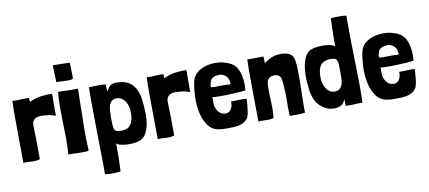

<svg xmlns="http://www.w3.org/2000/svg" viewBox="-79 -1020 3411 1526"><g transform="rotate(-10 1626.5 -256.5)"><path d="M112 4C122 4 132 4 141 3C150 2 161 -1 172 -3C172 -34 171 -127 171 -141C171 -165 169 -248 168 -269C167 -288 170 -302 176 -312C182 -322 190 -329 200 -333C213 -339 227 -341 241 -341C262 -341 276 -339 304 -336C320 -334 342 -326 358 -321C357 -330 357 -357 357 -391C357 -400 358 -474 358 -497C358 -499 349 -499 339 -499C328 -499 316 -499 308 -498C294 -497 279 -496 263 -494C247 -491 233 -488 220 -484C208 -480 187 -473 173 -465C173 -473 171 -491 172 -481V-499H122C103 -499 91 -496 72 -496C68 -496 39 -498 37 -498C35 -450 35 -402 35 -355C35 -317 35 -280 36 -243C37 -161 38 -79 38 3C54 2 68 1 80 2C91 3 102 3 112 4Z M490 -581H501C509 -581 517 -581 524 -582C533 -583 539 -586 542 -590V-625C542 -662 540 -685 540 -697L539 -718L403 -721C402 -690 403 -665 405 -644C406 -623 407 -602 407 -583C420 -584 433 -584 448 -583C463 -582 477 -581 490 -581ZM487 1H541C554 0 563 -2 566 -6C563 -57 561 -108 561 -159C561 -190 562 -222 563 -253L567 -500V-503H550C529 -502 499 -502 484 -503C469 -504 457 -504 448 -505C448 -505 407 -506 407 -506C407 -506 407 -505 407 -505C403 -466 401 -425 401 -384C401 -342 402 -300 403 -257L406 -128C406 -85 404 -42 401 0C405 -1 423 -1 431 -1C448 -1 467 0 487 1Z M699 208H741C754 207 765 207 774 206L787 203V192C788 177 791 112 791 98V51C791 32 791 6 790 -25C791 -19 799 -14 812 -9C825 -4 842 -1 861 1C871 2 881 2 891 2C901 2 912 2 923 1C969 -3 998 -14 1020 -40C1043 -69 1054 -112 1059 -147C1062 -169 1063 -192 1063 -215C1062 -248 1059 -281 1056 -314C1053 -347 1046 -376 1035 -403C1024 -429 1007 -451 985 -468C963 -485 933 -494 895 -497C889 -498 883 -498 877 -498C865 -498 854 -496 842 -493C825 -487 816 -476 802 -454L794 -443L792 -458C791 -478 791 -497 790 -498C775 -500 759 -501 741 -501C709 -501 681 -499 655 -499C654 -468 654 -430 654 -389C654 -322 655 -249 656 -192C658 -91 661 116 661 138V204C672 206 684 207 699 208ZM847 -114C833 -114 822 -115 814 -118C805 -120 799 -125 795 -133C791 -141 789 -153 788 -168C787 -183 786 -203 786 -229C786 -250 787 -269 788 -287C789 -305 792 -320 797 -333C802 -346 809 -356 818 -363C827 -370 841 -374 858 -374C872 -374 885 -370 896 -363C907 -356 917 -346 925 -334C933 -321 939 -307 943 -292C947 -276 949 -260 949 -243C949 -234 949 -224 948 -214C947 -204 945 -194 942 -185C936 -158 923 -140 906 -128C890 -118 870 -114 847 -114Z M1196 4C1206 4 1216 4 1225 3C1234 2 1245 -1 1256 -3C1256 -34 1255 -127 1255 -141C1255 -165 1253 -248 1252 -269C1251 -288 1254 -302 1260 -312C1266 -322 1274 -329 1284 -333C1297 -339 1311 -341 1325 -341C1346 -341 1360 -339 1388 -336C1404 -334 1426 -326 1442 -321C1441 -330 1441 -357 1441 -391C1441 -400 1442 -474 1442 -497C1442 -499 1433 -499 1423 -499C1412 -499 1400 -499 1392 -498C1378 -497 1363 -496 1347 -494C1331 -491 1317 -488 1304 -484C1292 -480 1271 -473 1257 -465C1257 -473 1255 -491 1256 -481V-499H1206C1187 -499 1175 -496 1156 -496C1152 -496 1123 -498 1121 -498C1119 -450 1119 -402 1119 -355C1119 -317 1119 -280 1120 -243C1121 -161 1122 -79 1122 3C1138 2 1152 1 1164 2C1175 3 1186 3 1196 4Z M1698 14C1724 14 1750 12 1769 9C1801 3 1827 -10 1846 -34C1855 -45 1861 -66 1865 -92C1869 -120 1871 -155 1874 -190C1861 -194 1839 -194 1816 -193C1798 -192 1780 -191 1765 -191C1758 -191 1753 -191 1748 -192C1749 -162 1743 -140 1731 -125C1721 -112 1706 -105 1691 -105C1677 -105 1663 -108 1650 -116C1639 -124 1630 -134 1623 -147C1616 -158 1612 -168 1610 -180C1608 -195 1608 -211 1608 -233V-251C1618 -249 1636 -248 1659 -248C1684 -247 1714 -248 1743 -249C1802 -251 1862 -255 1876 -259C1877 -272 1878 -286 1878 -300C1878 -325 1876 -350 1871 -374C1866 -400 1857 -425 1843 -446C1822 -476 1796 -492 1742 -507C1721 -513 1698 -515 1676 -515C1645 -515 1611 -509 1582 -499C1562 -491 1544 -481 1529 -468C1515 -456 1503 -441 1495 -423C1479 -379 1477 -333 1473 -284C1472 -258 1472 -231 1475 -205C1478 -173 1484 -142 1493 -113C1508 -69 1531 -31 1564 -8C1580 1 1597 7 1616 10C1637 14 1668 14 1698 14ZM1756 -327C1747 -328 1732 -329 1705 -329C1675 -329 1654 -328 1640 -328C1629 -328 1622 -329 1617 -330C1611 -331 1609 -334 1609 -338C1609 -342 1610 -346 1611 -351C1613 -362 1615 -373 1620 -382C1623 -388 1627 -394 1633 -399C1646 -410 1665 -416 1694 -416C1709 -416 1718 -413 1729 -406C1741 -400 1751 -390 1758 -379C1765 -365 1768 -350 1768 -334C1768 -328 1767 -327 1756 -327Z M1934 3C1945 2 1955 2 1964 2C1972 2 2015 4 2029 3C2037 2 2047 -1 2058 -3C2061 -23 2062 -57 2062 -91C2062 -108 2062 -125 2061 -140C2059 -176 2058 -202 2058 -229C2058 -244 2058 -258 2059 -275C2061 -307 2077 -327 2100 -334C2110 -337 2120 -337 2131 -336C2154 -331 2164 -326 2171 -310C2178 -295 2179 -275 2181 -257C2182 -246 2185 -198 2186 -172V-110C2186 -99 2185 -82 2185 -65C2185 -40 2186 -14 2187 2C2210 2 2231 2 2250 3C2268 3 2289 1 2312 -2C2311 -25 2310 -51 2311 -81C2312 -107 2314 -243 2315 -271C2315 -300 2315 -327 2314 -352C2313 -378 2311 -403 2307 -427C2303 -446 2297 -456 2291 -464C2273 -488 2237 -495 2204 -495C2180 -495 2158 -492 2137 -485C2116 -478 2095 -465 2065 -445C2066 -468 2064 -481 2063 -499C2023 -499 1949 -496 1933 -498C1931 -450 1931 -402 1931 -355C1931 -317 1931 -280 1932 -243C1933 -161 1934 -79 1934 3Z M2547 6C2564 6 2582 2 2598 -5C2611 -11 2622 -20 2628 -33L2637 -54L2639 -25V-9C2639 -6 2638 -1 2639 0C2649 2 2660 2 2671 2C2683 2 2695 2 2707 1C2732 -1 2754 -1 2775 -1C2777 -50 2777 -100 2777 -151C2776 -202 2775 -254 2774 -308C2772 -364 2771 -425 2770 -484C2769 -540 2769 -594 2769 -638V-704C2758 -706 2746 -707 2731 -708H2690C2677 -707 2666 -707 2657 -706L2643 -703V-692C2642 -679 2639 -570 2639 -551C2639 -532 2639 -506 2640 -475C2639 -481 2631 -486 2618 -491C2605 -496 2588 -499 2569 -501C2560 -502 2550 -502 2539 -502C2529 -502 2519 -502 2508 -501C2486 -499 2466 -495 2448 -488C2433 -483 2421 -474 2411 -461C2400 -448 2392 -432 2386 -414C2379 -395 2375 -375 2372 -353C2369 -331 2367 -308 2367 -285C2368 -252 2370 -219 2374 -186C2377 -153 2385 -124 2396 -98C2407 -71 2423 -50 2445 -33C2467 -16 2489 1 2527 4C2533 5 2540 6 2547 6ZM2572 -126C2558 -126 2545 -130 2534 -137C2523 -144 2513 -154 2505 -167C2497 -179 2491 -193 2487 -209C2483 -224 2481 -240 2481 -257C2481 -266 2481 -276 2482 -286C2485 -319 2495 -352 2518 -368C2540 -383 2561 -386 2583 -386C2597 -386 2608 -385 2617 -383C2625 -380 2631 -375 2635 -367C2639 -359 2642 -348 2643 -333C2644 -318 2644 -297 2644 -271C2644 -250 2644 -230 2643 -213C2642 -195 2639 -180 2634 -167C2629 -154 2621 -144 2612 -137C2602 -130 2589 -126 2572 -126Z M3055 14C3081 14 3107 12 3126 9C3158 3 3184 -10 3203 -34C3212 -45 3218 -66 3222 -92C3226 -120 3228 -155 3231 -190C3218 -194 3196 -194 3173 -193C3155 -192 3137 -191 3122 -191C3115 -191 3110 -191 3105 -192C3106 -162 3100 -140 3088 -125C3078 -112 3063 -105 3048 -105C3034 -105 3020 -108 3007 -116C2996 -124 2987 -134 2980 -147C2973 -158 2969 -168 2967 -180C2965 -195 2965 -211 2965 -233V-251C2975 -249 2993 -248 3016 -248C3041 -247 3071 -248 3100 -249C3159 -251 3219 -255 3233 -259C3234 -272 3235 -286 3235 -300C3235 -325 3233 -350 3228 -374C3223 -400 3214 -425 3200 -446C3179 -476 3153 -492 3099 -507C3078 -513 3055 -515 3033 -515C3002 -515 2968 -509 2939 -499C2919 -491 2901 -481 2886 -468C2872 -456 2860 -441 2852 -423C2836 -379 2834 -333 2830 -284C2829 -258 2829 -231 2832 -205C2835 -173 2841 -142 2850 -113C2865 -69 2888 -31 2921 -8C2937 1 2954 7 2973 10C2994 14 3025 14 3055 14ZM3113 -327C3104 -328 3089 -329 3062 -329C3032 -329 3011 -328 2997 -328C2986 -328 2979 -329 2974 -330C2968 -331 2966 -334 2966 -338C2966 -342 2967 -346 2968 -351C2970 -362 2972 -373 2977 -382C2980 -388 2984 -394 2990 -399C3003 -410 3022 -416 3051 -416C3066 -416 3075 -413 3086 -406C3098 -400 3108 -390 3115 -379C3122 -365 3125 -350 3125 -334C3125 -328 3124 -327 3113 -327Z"/></g></svg>

Font: Londrina Solid CC
Style: CC
Weight: 400
Designer: Marcelo Magalhaes
Foundry: Tipos Pereira
Version: Version 1.003;FEAKit 1.0